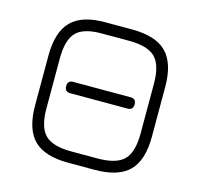

<svg xmlns="http://www.w3.org/2000/svg" viewBox="-96 -748 888 851"><g transform="rotate(15 348.0 -322.0)"><path d="M288 0Q179 0 129.5 -49.5Q80 -99 80 -208V-436Q80 -545 130 -595Q180 -645 287 -644H408Q517 -644 566.5 -594Q616 -544 616 -436V-208Q616 -99 566.5 -49.5Q517 0 408 0ZM132 -208Q132 -122 167 -87Q202 -52 288 -52H408Q494 -52 529 -87Q564 -122 564 -208V-436Q564 -522 529 -557Q494 -592 408 -592H287Q201 -593 166.5 -558Q132 -523 132 -436ZM216 -300Q191 -300 191 -326Q191 -352 216 -352H480Q505 -352 505 -326Q505 -300 480 -300Z"/></g></svg>

Font: Jura
Style: Regular
Weight: 400
Designer: Daniel Johnson, Alexei Vanyashin
Foundry: Daniel Johnson
Version: Version 5.103